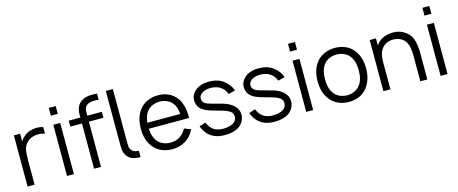

<svg xmlns="http://www.w3.org/2000/svg" viewBox="-44 -1395 4861 2039"><g transform="rotate(-15 2386.5 -375.5)"><path d="M397 -567.5V-494Q364 -506.5 325 -506.5Q249.5 -506.5 204 -463.5Q168.5 -429.5 159 -386.5Q150 -343.5 150 -267.5V0H73V-562.5H141.5V-478Q149.5 -491.5 161.2 -504.8Q173 -518 188.5 -531Q214.5 -554 249.5 -565.5Q284.5 -577 321 -578Q361.5 -578 397 -567.5Z M582.5 -748V-662.5H506.5V-748ZM582.5 -562.5V0H506.5V-562.5Z M880 -599V-562.5H1040.5V-497H880V0H804V-497H676V-562.5H804V-595Q804 -680 855 -725Q903.5 -765.5 987.5 -765.5Q1014 -765.5 1040.5 -762.5V-695Q1018.5 -698 995.5 -698Q970 -698 953 -693.5Q914 -686.5 897 -663Q880 -639.5 880 -599ZM1313 8.5Q1287 8.5 1266.5 5Q1227.5 0 1201 -17Q1174.5 -34 1157 -65.5Q1143.5 -92 1140.5 -118.5Q1139.5 -132.5 1138.8 -153.8Q1138 -175 1138 -204V-765.5H1215.5V-168.5Q1215.5 -146 1217.5 -131.8Q1219.5 -117.5 1227 -105Q1235 -86.5 1253.2 -75.5Q1271.5 -64.5 1294.5 -62.5Q1298 -62 1302.5 -62Q1307 -62 1313 -61.5Z M1517 -123Q1541 -91.5 1578.8 -74.5Q1616.5 -57.5 1660 -57.5Q1721.5 -57.5 1767 -86.5Q1811 -116.5 1836 -165.5L1907.5 -138.5Q1874.5 -63 1805.5 -22Q1741.5 15.5 1662 15.5Q1601 15.5 1545.5 -8Q1491.5 -31 1456.5 -76Q1393 -156 1393 -279Q1393 -407.5 1456.5 -487.5Q1493 -533 1545.5 -555.5Q1598 -578 1660 -578Q1786 -578 1858 -488.5Q1921.5 -408.5 1918 -259.5H1475.5Q1478.5 -174.5 1517 -123ZM1518 -444Q1484 -399.5 1476.5 -325H1838Q1836 -362.5 1827 -391.8Q1818 -421 1799.5 -445Q1776.5 -475 1739.2 -491.8Q1702 -508.5 1660 -508.5Q1616.5 -508.5 1579.2 -492.2Q1542 -476 1518 -444Z M2390 -397Q2368.5 -454 2324 -481.2Q2279.5 -508.5 2219.5 -508.5Q2167 -508.5 2129 -486Q2091 -463.5 2091 -427Q2091 -410.5 2096.5 -398Q2102 -385.5 2113.5 -376Q2125 -366.5 2142.2 -359.2Q2159.5 -352 2183 -346L2298.5 -314.5Q2373.5 -295 2419 -252.5Q2465 -210.5 2465 -149Q2465 -112.5 2445 -77.5Q2425.5 -42.5 2393.5 -23Q2337 14.5 2239 14.5Q2186 14.5 2143.2 0.5Q2100.5 -13.5 2064 -47Q2023.5 -87 2002.5 -145L2072.5 -167.5Q2089 -125 2118.5 -97Q2141 -76 2172 -65.5Q2203 -55 2239 -55Q2271.5 -55 2302.5 -61.5Q2334.5 -68 2353.5 -82.5Q2391 -106.5 2391 -150Q2391 -187 2361.5 -207.5Q2331.5 -228.5 2275.5 -244L2160 -277Q2125.5 -288.5 2101 -300Q2076.5 -311.5 2057 -330Q2037 -348 2027.2 -374Q2017.5 -400 2017.5 -426Q2017.5 -468 2043.5 -503Q2056.5 -520.5 2072.8 -534Q2089 -547.5 2109 -556Q2157.5 -578 2218.5 -578Q2294 -578 2347.5 -551Q2387 -530 2419.5 -492.5Q2453 -454.5 2464 -415.5Z M2936 -397Q2914.5 -454 2870 -481.2Q2825.5 -508.5 2765.5 -508.5Q2713 -508.5 2675 -486Q2637 -463.5 2637 -427Q2637 -410.5 2642.5 -398Q2648 -385.5 2659.5 -376Q2671 -366.5 2688.2 -359.2Q2705.5 -352 2729 -346L2844.5 -314.5Q2919.5 -295 2965 -252.5Q3011 -210.5 3011 -149Q3011 -112.5 2991 -77.5Q2971.5 -42.5 2939.5 -23Q2883 14.5 2785 14.5Q2732 14.5 2689.2 0.5Q2646.5 -13.5 2610 -47Q2569.5 -87 2548.5 -145L2618.5 -167.5Q2635 -125 2664.5 -97Q2687 -76 2718 -65.5Q2749 -55 2785 -55Q2817.5 -55 2848.5 -61.5Q2880.5 -68 2899.5 -82.5Q2937 -106.5 2937 -150Q2937 -187 2907.5 -207.5Q2877.5 -228.5 2821.5 -244L2706 -277Q2671.5 -288.5 2647 -300Q2622.5 -311.5 2603 -330Q2583 -348 2573.2 -374Q2563.5 -400 2563.5 -426Q2563.5 -468 2589.5 -503Q2602.5 -520.5 2618.8 -534Q2635 -547.5 2655 -556Q2703.5 -578 2764.5 -578Q2840 -578 2893.5 -551Q2933 -530 2965.5 -492.5Q2999 -454.5 3010 -415.5Z M3212.5 -748V-662.5H3136.5V-748ZM3212.5 -562.5V0H3136.5V-562.5Z M3400.5 -76Q3337 -154.5 3337 -282.5Q3337 -409 3400.5 -487.5Q3417.5 -509 3440 -526Q3462.5 -543 3488.8 -554.5Q3515 -566 3544 -572Q3573 -578 3604 -578Q3666 -578 3718.5 -555.5Q3771 -533 3807 -487.5Q3870.5 -407.5 3870.5 -282.5Q3870.5 -158 3807 -76Q3771 -29.5 3719 -7Q3667 15.5 3604 15.5Q3541 15.5 3488.8 -7.8Q3436.5 -31 3400.5 -76ZM3745.5 -440.5Q3721.5 -472 3684 -488.5Q3646.5 -505 3604 -505Q3560 -505 3522.5 -488.5Q3485 -472 3462 -440.5Q3418.5 -384 3418.5 -282.5Q3418.5 -179 3462 -123Q3485 -91.5 3522.8 -74.5Q3560.5 -57.5 3604 -57.5Q3646.5 -57.5 3684 -74.5Q3721.5 -91.5 3745.5 -123Q3789.5 -179 3789.5 -282.5Q3789.5 -384.5 3745.5 -440.5Z M4468 -273V0H4391V-271Q4391 -308.5 4388 -339.2Q4385 -370 4377.5 -395Q4370 -420 4357.5 -439.2Q4345 -458.5 4325.5 -473Q4282.5 -503 4226.5 -503Q4160 -503 4120.5 -466.5Q4079 -431 4068 -370Q4062 -340.5 4062 -289.5V0H3985V-562.5H4053.5V-483.5Q4064.5 -500.5 4080.5 -516.5Q4108 -545 4145 -559Q4182 -573 4221.5 -575Q4225 -575.5 4230.8 -575.8Q4236.5 -576 4244.5 -576Q4324.5 -576 4381 -531Q4434.5 -491 4451.5 -427Q4469.5 -362.5 4468 -273Z M4690 -748V-662.5H4614V-748ZM4690 -562.5V0H4614V-562.5Z"/></g></svg>

Font: Russisch Sans
Style: Regular
Weight: 400
Designer: Michael Sharanda (font) & Cristiano Sobral (main changes)
Foundry: Michael Sharanda
Version: Version 2.00;October 25, 2020;FontCreator 13.0.0.2681 64-bit